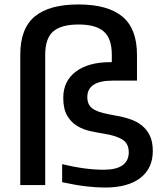

<svg xmlns="http://www.w3.org/2000/svg" viewBox="-20 -831 734 862"><path d="M71 -585Q71 -703 136 -757Q201 -811 332 -811Q464 -811 529.5 -756.5Q595 -702 595 -585V-469H486Q372 -469 372 -395Q372 -374 380.5 -360Q389 -346 405 -337.5Q421 -329 443.5 -323.5Q466 -318 494 -313Q531 -307 562.5 -296.5Q594 -286 617 -267.5Q640 -249 653 -221.5Q666 -194 666 -153Q666 -75 610 -32Q554 11 451 11Q412 11 365.5 5.5Q319 0 259 -13V-94Q362 -69 446 -69Q502 -69 530 -89Q558 -109 558 -147Q558 -187 529.5 -204.5Q501 -222 451 -230Q420 -235 387 -242Q354 -249 326.5 -265.5Q299 -282 281.5 -312Q264 -342 264 -392Q264 -467 320.5 -509.5Q377 -552 476 -552H482V-585Q482 -658 446 -689.5Q410 -721 333 -721Q255 -721 219 -690Q183 -659 183 -585V0H71Z"/></svg>

Font: EncodeSans
Style: Medium
Weight: 500
Designer: Pablo Impallari, Andres Torresi
Foundry: Pablo Impallari, Andres Torresi
Version: Version 1.000; ttfautohint (v1.4.1)